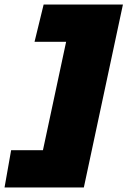

<svg xmlns="http://www.w3.org/2000/svg" viewBox="-82 -726 561 845"><path d="M-62 99 -33 -65H107L209 -542H70L110 -706H459L287 99Z"/></svg>

Font: Kanit ExtraBold
Style: Italic
Weight: 800
Italic angle: -12°
Designer: Katatrad Team
Foundry: CadsonDemak
Version: Version 2.000; ttfautohint (v1.8.3)